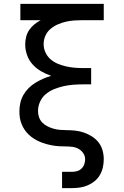

<svg xmlns="http://www.w3.org/2000/svg" viewBox="-20 -755 640 990"><path d="M300 215V131H350Q364 131 377 127.5Q390 124 400 114.5Q410 105 414.5 92Q419 79 419 66Q419 49 409 34.5Q399 20 384 12Q369 4 352 2Q335 0 318.5 0Q302 0 285 -1Q268 -2 251 -5Q234 -8 218 -12.5Q202 -17 186.5 -23.5Q171 -30 156.5 -39Q142 -48 129.5 -59.5Q117 -71 107.5 -85Q98 -99 91.5 -115Q85 -131 82.5 -147.5Q80 -164 80 -181Q80 -203 85 -225Q90 -247 101 -266Q112 -285 128 -301Q144 -317 163 -328.5Q182 -340 202.5 -349Q223 -358 244 -364Q217 -373 192 -387.5Q167 -402 148 -423Q129 -444 119.5 -471Q110 -498 110 -527Q110 -546 115 -565.5Q120 -585 131 -601Q142 -617 157.5 -629.5Q173 -642 190 -651H85V-735H515V-651H407Q385 -651 363 -649.5Q341 -648 319.5 -643Q298 -638 277.5 -629Q257 -620 240 -605.5Q223 -591 214 -570.5Q205 -550 205 -527Q205 -505 214.5 -484.5Q224 -464 240.5 -449.5Q257 -435 277.5 -426.5Q298 -418 319.5 -413Q341 -408 363 -406Q385 -404 407 -404H450V-320H407Q382 -320 357 -318Q332 -316 307.5 -310.5Q283 -305 259.5 -295.5Q236 -286 216.5 -270Q197 -254 186.5 -230.5Q176 -207 176 -182Q176 -166 181.5 -150Q187 -134 198.5 -122.5Q210 -111 225 -103.5Q240 -96 256 -91.5Q272 -87 288.5 -85.5Q305 -84 321 -84Q345 -84 368 -81.5Q391 -79 412.5 -71.5Q434 -64 454 -51.5Q474 -39 488 -21Q502 -3 508.5 19.5Q515 42 515 66Q515 87 510.5 107.5Q506 128 495.5 146.5Q485 165 468.5 178.5Q452 192 432.5 200.5Q413 209 392 212Q371 215 350 215Z"/></svg>

Font: Iosevka SS04 Medium Extended
Style: Regular
Weight: 500
Width: 7
Monospace: yes
Designer: Belleve Invis
Foundry: Belleve Invis
Version: Version 19.0.0; ttfautohint (v1.8.4)